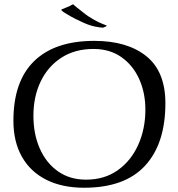

<svg xmlns="http://www.w3.org/2000/svg" viewBox="-20 -865 838 902"><path d="M375 17Q272 17 197.5 -20.5Q123 -58 83 -128.5Q43 -199 43 -298Q43 -483 140.5 -578Q238 -673 423 -673Q578 -673 667.5 -601Q757 -529 757 -380Q757 -190 661.5 -86.5Q566 17 375 17ZM384 -21Q471 -21 533.5 -65.5Q596 -110 629.5 -185Q663 -260 663 -350Q663 -429 634 -493.5Q605 -558 550.5 -596.5Q496 -635 419 -635Q332 -635 268.5 -594Q205 -553 171 -482Q137 -411 137 -321Q137 -235 167 -167Q197 -99 252.5 -60Q308 -21 384 -21ZM464 -735Q453 -735 427.5 -740Q402 -745 373 -758Q327 -779 309.5 -789.5Q292 -800 279 -808Q268 -816 268 -819Q268 -821 287 -828Q302 -833 323 -845Q325 -842 383 -797Q391 -790 419.5 -773.5Q448 -757 479 -746Q481 -744 481 -744Q481 -741 464 -735Z"/></svg>

Font: Luxurious Roman
Style: Regular
Weight: 400
Designer: Robert E. Leuschke
Foundry: Robert E. Leuschke
Version: Version 1.010; ttfautohint (v1.8.3)